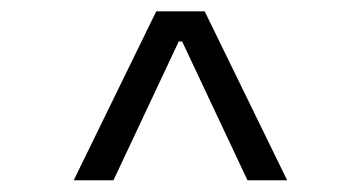

<svg xmlns="http://www.w3.org/2000/svg" viewBox="-20 -713 626 333"><path d="M107.9 -400.4 251 -693.4H335L478 -400.4H409.2L295.9 -641.1H290L176.8 -400.4Z"/></svg>

Font: CaskaydiaMono NF Light
Style: Regular
Weight: 300
Designer: Aaron Bell
Foundry: Saja Typeworks
Version: Version 2111.001; ttfautohint (v1.8.4);Nerd Fonts 3.1.1